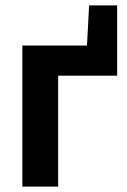

<svg xmlns="http://www.w3.org/2000/svg" viewBox="-20 -693 472 713"><path d="M196 0V-412H415V-673H311L303 -524H63V0Z"/></svg>

Font: RT Raleway Bold
Style: Regular
Weight: 400
Designer: Matt McInerney, Pablo Impallari, Rodrigo Fuenzalida — Edited by Milan Moffatt in April 2016
Foundry: Matt McInerney, Pablo Impallari, Rodrigo Fuenzalida — Edited by Milan Moffatt in April 2016
Version: Version 3.001